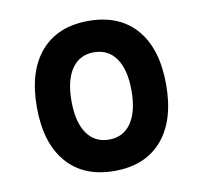

<svg xmlns="http://www.w3.org/2000/svg" viewBox="-65 -597 717 677"><g transform="rotate(-10 293.0 -258.5)"><path d="M293 9.8Q182.6 9.8 122.1 -60.5Q61.5 -130.9 61.5 -258.8Q61.5 -387.2 122.1 -457.3Q182.6 -527.3 293 -527.3Q403.3 -527.3 463.9 -457.3Q524.4 -387.2 524.4 -258.8Q524.4 -130.9 463.9 -60.5Q403.3 9.8 293 9.8ZM293 -102.5Q344.2 -102.5 372.3 -143.3Q400.4 -184.1 400.4 -258.8Q400.4 -334 372.3 -374.5Q344.2 -415 293 -415Q241.7 -415 213.6 -374.5Q185.5 -334 185.5 -258.8Q185.5 -184.1 213.6 -143.3Q241.7 -102.5 293 -102.5Z"/></g></svg>

Font: Cascadia Mono NF SemiBold
Style: Regular
Weight: 600
Monospace: yes
Designer: Aaron Bell
Foundry: Saja Typeworks
Version: Version 2404.023; ttfautohint (v1.8.4)